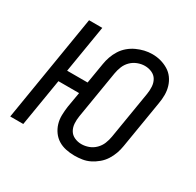

<svg xmlns="http://www.w3.org/2000/svg" viewBox="-124 -681 848 829"><g transform="rotate(30 300.0 -266.0)"><path d="M339 8Q317 8 296 3.5Q275 -1 258 -11.5Q241 -22 229 -38.5Q217 -55 211 -75Q205 -95 205.5 -116.5Q206 -138 209 -160L222 -236H119L80 0H15L102 -530H168L129 -294H231L248 -396Q251 -415 257.5 -433.5Q264 -452 275 -469.5Q286 -487 302 -500.5Q318 -514 336.5 -522.5Q355 -531 374 -535.5Q393 -540 413 -540Q435 -540 455 -534.5Q475 -529 492.5 -518.5Q510 -508 522 -491.5Q534 -475 540 -455Q546 -435 546 -413.5Q546 -392 542 -370L503 -134Q500 -115 493.5 -96.5Q487 -78 476 -60.5Q465 -43 449 -29.5Q433 -16 415 -7Q397 2 377.5 5Q358 8 339 8ZM340 -50Q358 -50 376 -56.5Q394 -63 408 -77Q422 -91 429 -108.5Q436 -126 439 -144L478 -380Q481 -398 480 -416.5Q479 -435 470.5 -450Q462 -465 445.5 -472.5Q429 -480 410 -480Q392 -480 374 -473Q356 -466 342.5 -452.5Q329 -439 322 -421.5Q315 -404 312 -386L273 -150Q270 -132 271 -113.5Q272 -95 280.5 -80Q289 -65 305.5 -57.5Q322 -50 340 -50Z"/></g></svg>

Font: Iosevka Curly LtExObl
Style: Regular
Weight: 300
Width: 7
Italic angle: -9°
Monospace: yes
Designer: Belleve Invis
Foundry: Belleve Invis
Version: Version 11.1.0; ttfautohint (v1.8.3)